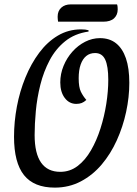

<svg xmlns="http://www.w3.org/2000/svg" viewBox="-20 -834 623 876"><path d="M230 22Q135 22 89.5 -35Q44 -92 44 -210Q44 -278 57 -347.5Q70 -417 96 -480.5Q122 -544 159 -593.5Q196 -643 244 -671.5Q292 -700 350 -700Q361 -700 369 -699Q377 -698 384 -696V-690Q321 -681 277.5 -646Q234 -611 206.5 -559Q179 -507 164 -447Q149 -387 143.5 -327.5Q138 -268 138 -218Q138 -134 167.5 -92Q197 -50 255 -50Q299 -50 334 -76.5Q369 -103 395 -148Q421 -193 438.5 -248Q456 -303 465 -360.5Q474 -418 474 -470Q474 -532 460 -562Q446 -592 414 -592Q390 -592 373.5 -578.5Q357 -565 348 -539.5Q339 -514 339 -477Q339 -436 349 -415.5Q359 -395 374 -378Q363 -368 352.5 -364Q342 -360 328 -360Q296 -360 275.5 -387Q255 -414 255 -458Q255 -497 270 -533.5Q285 -570 310.5 -598.5Q336 -627 368.5 -643.5Q401 -660 436 -660Q480 -660 509.5 -636.5Q539 -613 554.5 -568Q570 -523 570 -456Q570 -391 555.5 -323.5Q541 -256 513 -194Q485 -132 444 -83.5Q403 -35 349 -6.5Q295 22 230 22ZM245 -735Q244 -740 243.5 -747Q243 -754 243 -758Q243 -784 259.5 -799Q276 -814 303 -814H514Q516 -809 516.5 -802.5Q517 -796 517 -791Q517 -766 500.5 -750.5Q484 -735 451 -735Z"/></svg>

Font: Sansita Swashed Light
Style: Regular
Weight: 300
Designer: Pablo Cosgaya
Foundry: Omnibus-Type
Version: Version 1.003